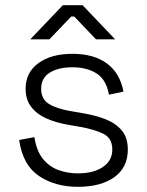

<svg xmlns="http://www.w3.org/2000/svg" viewBox="-20 -708 568 742"><path d="M281 14Q193 14 130.5 -28Q68 -70 54 -167L113 -178Q121 -125 145.5 -94.5Q170 -64 205.5 -51Q241 -38 281 -38Q341 -38 377.5 -62.5Q414 -87 414 -130Q414 -174 379.5 -191Q345 -208 288 -218L242 -226Q196 -234 159 -250.5Q122 -267 100.5 -295Q79 -323 79 -365Q79 -428 128.5 -464Q178 -500 260 -500Q343 -500 393.5 -462.5Q444 -425 457 -354L401 -342Q391 -400 353.5 -424Q316 -448 260 -448Q205 -448 172 -427Q139 -406 139 -365Q139 -325 169 -306.5Q199 -288 251 -279L297 -271Q347 -263 387 -247.5Q427 -232 450.5 -204Q474 -176 474 -130Q474 -61 422 -23.5Q370 14 281 14ZM171 -556H97L223 -688H299L425 -556H351L267 -644H255Z"/></svg>

Font: Space Grotesk Variable Light
Style: Regular
Weight: 300
Designer: Florian Karsten
Foundry: Florian Karsten
Version: Version 2.000